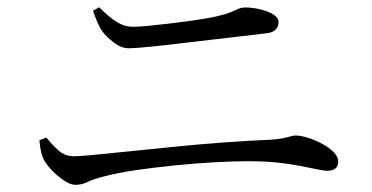

<svg xmlns="http://www.w3.org/2000/svg" viewBox="-20 -626 1040 537"><path d="M726 -533Q676.4 -527 626.5 -521.3Q576.5 -515.6 529.7 -510Q483 -504.4 444.2 -500Q405.4 -495.6 378.4 -493.3Q351.5 -491 340.3 -491Q319.1 -491 298.4 -507Q277.7 -523 265.1 -539.5Q257.6 -552 252.1 -564.5Q246.5 -577 240.2 -596L257.5 -605.6Q285.9 -577.1 307.3 -564.1Q328.6 -551.1 351.4 -551.1Q367.3 -551.1 395.8 -553.8Q424.2 -556.5 458 -560.6Q491.8 -564.7 524.1 -569.4Q556.5 -574 579.5 -578.8Q608.8 -585.3 622.9 -591Q637 -596.8 646.1 -600.9Q655.1 -605.1 667 -605.1Q680.7 -605.1 696.5 -602.3Q712.3 -599.6 726.5 -594.3Q740.7 -589 749.9 -581.4Q759.1 -573.8 759.1 -564.1Q759.1 -551.8 751.1 -543.4Q743.1 -535 726 -533ZM90.3 -233.8 109.6 -241.4Q125.7 -221.2 143.7 -205.1Q161.7 -188.9 187.9 -188.9Q201.3 -188.9 242.5 -192.8Q283.8 -196.7 343.1 -202.9Q402.5 -209.1 470.9 -215.9Q539.3 -222.7 608.7 -227.8Q678.1 -232.9 737.8 -235.3Q759.5 -236.9 772.3 -239.6Q785 -242.2 792.6 -244.6Q800.3 -247 806.1 -247Q821.8 -247 842 -240.4Q862.2 -233.9 881.3 -223.7Q900.4 -213.5 913.2 -200.5Q925.9 -187.5 925.9 -174.4Q925.9 -161.3 918 -154.8Q910.2 -148.4 896 -148.4Q883.3 -148.4 853.7 -155.1Q824.1 -161.9 779.1 -168.5Q734.2 -175.1 674.1 -175.1Q633.4 -175.1 580.1 -172.2Q526.8 -169.3 469.5 -163.5Q412.2 -157.7 359.8 -150.1Q307.4 -142.4 269 -132Q240.8 -125 225 -117Q209.2 -109.1 190.9 -109.1Q179.6 -109.1 166.2 -116.7Q152.7 -124.4 139.8 -135.6Q127 -146.7 117 -158.6Q107.1 -170.5 102.9 -178.8Q97.6 -189 94.8 -201.6Q91.9 -214.1 90.3 -233.8Z"/></svg>

Font: Early Summer Mincho VF
Style: Regular
Weight: 250
Designer: GuiWonder
Version: Version 1.002